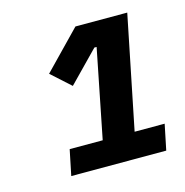

<svg xmlns="http://www.w3.org/2000/svg" viewBox="-66 -761 476 494"><g transform="rotate(-15 171.5 -513.5)"><path d="M319 -329H66L80 -397H168L215 -633H209L130 -552L79 -598L176 -698H314L253 -397H333Z"/></g></svg>

Font: IBM Plex Sans SemiBold
Style: Italic
Weight: 600
Italic angle: -11.31°
Designer: Mike Abbink, Paul van der Laan, Pieter van Rosmalen
Foundry: Bold Monday
Version: Version 3.201